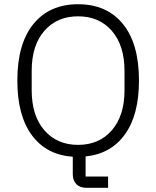

<svg xmlns="http://www.w3.org/2000/svg" viewBox="-20 -730 739 908"><path d="M390.1 158.2Q357.9 158.2 341.1 140.9Q324.2 123.5 324.2 94.2V11.2Q200.2 2.9 131.1 -90.1Q62 -183.1 62 -349.1Q62 -523.4 138.2 -616.7Q214.4 -710 349.1 -710Q484.9 -710 561 -616.9Q637.2 -523.9 637.2 -349.1Q637.2 -186.5 570.8 -94.5Q504.4 -2.4 384.8 9.8V105H491.2V158.2ZM349.1 -44.9Q449.2 -44.9 509 -114Q568.8 -183.1 568.8 -303.2V-395Q568.8 -515.1 509 -584Q449.2 -652.8 349.1 -652.8Q249.5 -652.8 189.7 -584Q129.9 -515.1 129.9 -395V-303.2Q129.9 -183.1 189.7 -114Q249.5 -44.9 349.1 -44.9Z"/></svg>

Font: Anuphan Light
Style: Regular
Weight: 300
Designer: Mike Abbink, Paul van der Laan, Pieter van Rosmalen, Mint Tantisuwanna
Foundry: Bold Monday; Cadson Demak
Version: Version 3.002;hotconv 1.0.109;makeotfexe 2.5.65596